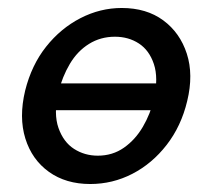

<svg xmlns="http://www.w3.org/2000/svg" viewBox="-20 -450 531 481"><path d="M206 11Q145 11 102.5 -19.5Q60 -50 43.5 -103Q27 -156 43 -223Q59 -287 95.5 -333Q132 -379 181.5 -404.5Q231 -430 285 -430Q347 -430 389 -399Q431 -368 448 -315.5Q465 -263 449 -197Q434 -134 397.5 -87Q361 -40 311.5 -14.5Q262 11 206 11ZM225 -60Q262 -60 290.5 -80Q319 -100 338 -132.5Q357 -165 366 -203Q377 -255 365.5 -289.5Q354 -324 328 -341Q302 -358 268 -358Q232 -358 203 -340Q174 -322 155 -290Q136 -258 126 -218Q114 -165 126.5 -129.5Q139 -94 165.5 -77Q192 -60 225 -60ZM101 -174 115 -241H389L375 -174Z"/></svg>

Font: Ysabeau Office SemiBold
Style: Italic
Weight: 600
Italic angle: -12°
Designer: Christian Thalmann (Catharsis Fonts)
Version: Version 2.001;gftools[0.9.30]; featfreeze: tnum,lnum,ss02